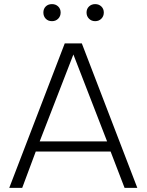

<svg xmlns="http://www.w3.org/2000/svg" viewBox="-20 -914 714 934"><path d="M378 -703 648 0H586L518 -177H154L88 0H25L295 -703ZM337 -649 173 -226H501ZM233 -811Q214 -811 202.5 -823Q191 -835 191 -853Q191 -871 202.5 -882.5Q214 -894 233 -894Q251 -894 263 -882.5Q275 -871 275 -853Q275 -835 263 -823Q251 -811 233 -811ZM443 -811Q425 -811 413 -823Q401 -835 401 -853Q401 -871 413 -882.5Q425 -894 443 -894Q461 -894 473 -882.5Q485 -871 485 -853Q485 -835 473 -823Q461 -811 443 -811Z"/></svg>

Font: Metropolitano Light
Style: Regular
Weight: 300
Designer: Fonts by Alex Slobzheninov & Chris M. Simpson / Changes by Cristiano Sobral
Foundry: Fonts by Alex Slobzheninov & Chris M. Simpson / Changes by Cristiano Sobral
Version: Version 1.00;August 30, 2020;FontCreator 13.0.0.2681 64-bit